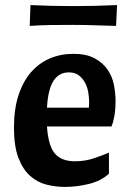

<svg xmlns="http://www.w3.org/2000/svg" viewBox="-20 -724 506 756"><path d="M165 -226Q170 -150 196 -119.5Q222 -89 275 -89Q315 -89 350.5 -101Q386 -113 409 -123V-40Q377 -11 329 0.5Q281 12 236 12Q199 12 163 3Q127 -6 98.5 -31.5Q70 -57 52.5 -102.5Q35 -148 35 -222Q35 -295 53 -349.5Q71 -404 102.5 -440Q134 -476 176.5 -494Q219 -512 269 -512Q320 -512 352.5 -494.5Q385 -477 403.5 -450Q422 -423 428.5 -390Q435 -357 435 -326Q435 -294 430.5 -268Q426 -242 419 -226ZM251 -439Q212 -439 190.5 -405.5Q169 -372 165 -300H330Q330 -304 330.5 -310Q331 -316 331 -321Q331 -337 328 -357.5Q325 -378 316 -396Q307 -414 291.5 -426.5Q276 -439 251 -439ZM437 -622Q389 -623 351.5 -624.5Q314 -626 267 -626Q220 -626 182 -625.5Q144 -625 97 -622L100 -704Q147 -702 184.5 -701Q222 -700 270 -700Q317 -700 355 -701Q393 -702 441 -704Z"/></svg>

Font: CantoraOne
Style: Regular
Weight: 400
Designer: Pablo Impallari, Rodrigo Fuenzalida
Foundry: Pablo Impallari
Version: Version 1.001; ttfautohint (v0.8) -G 200 -r 50